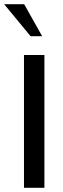

<svg xmlns="http://www.w3.org/2000/svg" viewBox="-45 -888 299 908"><path d="M165 0V-627.9H68.4V0ZM99.6 -716.8 -25.4 -868.2H69.3L154.3 -716.8Z"/></svg>

Font: Namkio Khamti Book
Style: Regular
Weight: 500
Designer: Debbi Hosken
Foundry: SIL International
Version: Version 3.917